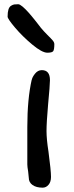

<svg xmlns="http://www.w3.org/2000/svg" viewBox="-20 -865 348 899"><path d="M201.7 -618.2Q176.8 -618.2 130.9 -656.5Q85 -694.8 50.3 -735.8Q15.6 -776.9 15.6 -787.1Q15.6 -807.6 19.5 -820.3Q23.4 -833 32 -838.1Q40.5 -843.3 46.9 -844.2Q53.2 -845.2 65.4 -845.2Q69.3 -845.2 74.7 -842Q80.1 -838.9 86.7 -833.3Q93.3 -827.6 100.1 -820.8Q106.9 -814 114.7 -805.2Q122.6 -796.4 128.9 -788.6Q135.3 -780.8 142.8 -771.5Q150.4 -762.2 154.8 -756.3Q159.2 -750.5 164.6 -743.7Q169.9 -736.8 170.9 -735.4Q184.6 -718.8 202.1 -701.4Q219.7 -684.1 227.1 -675.3Q234.4 -666.5 234.4 -658.2Q234.4 -633.8 229.5 -626Q224.6 -618.2 201.7 -618.2ZM114.7 -33.2Q114.7 -35.6 111.8 -62Q107.9 -84.5 107.9 -95.2V-270Q107.9 -401.9 128.9 -493.7V-490.7Q130.4 -502.9 143.8 -519.8Q157.2 -536.6 175.8 -536.6Q213.9 -536.6 213.9 -489.7Q213.9 -466.8 205.1 -374.5Q197.8 -291 197.8 -251.5Q197.8 -213.4 207 -154.8Q218.8 -66.4 218.8 -36.6Q218.8 -13.2 207.3 0.2Q195.8 13.7 179.7 13.7Q149.9 13.7 132.3 1.2Q114.7 -11.2 114.7 -33.2Z"/></svg>

Font: Short Stack
Style: Regular
Weight: 400
Designer: James Grieshaber
Foundry: James Grieshaber
Version: Version 1.002